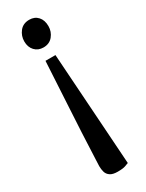

<svg xmlns="http://www.w3.org/2000/svg" viewBox="-186 -553 573 751"><g transform="rotate(-30 100.5 -178.0)"><path d="M103 166Q81 166 69.5 158Q58 150 54.5 137.5Q51 125 51 111Q51 102 52 86.5Q53 71 54 42.5Q55 14 57.5 -36Q60 -86 64.5 -163Q69 -240 75 -351H120L154 156Q149 158 138 162Q127 166 103 166ZM95 -400Q71 -400 56 -416Q41 -432 41 -458Q41 -483 56.5 -502.5Q72 -522 100 -522Q124 -522 138.5 -506Q153 -490 153 -463Q153 -438 137.5 -419Q122 -400 95 -400Z"/></g></svg>

Font: Faustina
Style: Regular
Weight: 400
Designer: Alfonso Garcia
Foundry: http://www.omnibus-type.com
Version: Version 1.200